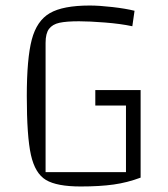

<svg xmlns="http://www.w3.org/2000/svg" viewBox="-20 -660 608 695"><path d="M489 -334V-17Q441 1 391 8Q341 15 272 15Q186 15 146.5 -8.5Q107 -32 92 -99Q77 -166 77 -312Q77 -448 95 -516.5Q113 -585 160.5 -612.5Q208 -640 305 -640Q339 -640 387 -634.5Q435 -629 467 -621L459 -565Q417 -574 360 -578.5Q303 -583 266 -583Q220 -583 195 -577.5Q170 -572 157.5 -555.5Q145 -539 145 -505V-37H436V-278H325V-334Z"/></svg>

Font: Changa ExtraLight
Style: Regular
Weight: 275
Designer: Eduardo Rodriguez Tunni
Foundry: Eduardo Rodriguez Tunni
Version: Version 2.002; ttfautohint (v1.5) -l 8 -r 50 -G 200 -x 14 -H